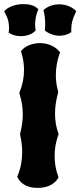

<svg xmlns="http://www.w3.org/2000/svg" viewBox="-56 -913 391 935"><path d="M232 -663C231 -665 201 -703 139 -703C78 -703 51 -670 50 -668L46 -663L48 -657C57 -628 61 -600 61 -572C61 -536 54 -501 40 -465L38 -461L39 -457C49 -424 55 -391 55 -356C55 -325 50 -294 42 -262V-256C49 -227 52 -199 52 -172C52 -132 45 -94 30 -58L28 -54L30 -49C30 -47 50 2 127 2C204 2 226 -44 227 -46L229 -50L227 -55C215 -88 210 -121 210 -155C210 -189 216 -223 228 -256L230 -260L228 -264C217 -295 212 -327 212 -360C212 -392 217 -426 227 -462V-469C219 -495 216 -521 216 -548C216 -582 222 -616 234 -652L237 -658ZM309 -865C288 -882 261 -892 232 -892C207 -892 181 -884 162 -869L156 -865L157 -858C162 -838 164 -817 164 -797C164 -788 164 -780 163 -771L162 -765L167 -761C186 -747 210 -739 234 -739C253 -739 271 -744 286 -753L291 -757V-763C291 -766 291 -769 291 -772C291 -797 298 -823 312 -851L315 -859ZM125 -873C112 -886 87 -893 58 -893C23 -893 -10 -882 -30 -864L-36 -858L-32 -851C-18 -827 -12 -803 -12 -779C-12 -773 -12 -768 -13 -762L-14 -754L-8 -751C5 -742 25 -737 46 -737C74 -737 99 -746 114 -761L118 -765L117 -770C115 -778 115 -786 115 -795C115 -816 119 -838 128 -861L131 -868Z"/></svg>

Font: Hanalei Fill
Style: Regular
Weight: 400
Designer: Astigmatic (AOETI)
Foundry: Astigmatic (AOETI)
Version: Version 1.000